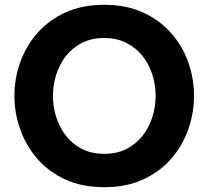

<svg xmlns="http://www.w3.org/2000/svg" viewBox="-20 -770 868 800"><path d="M414.2 10Q321.4 10 251.4 -22.5Q181.4 -55 134.6 -109.5Q87.8 -164 63.9 -232Q40 -300 40 -371Q40 -442 63.9 -509.5Q87.8 -577 134.6 -631Q181.4 -685 251.4 -717.5Q321.4 -750 414.2 -750Q507 -750 577 -717.5Q647 -685 694.1 -631Q741.2 -577 764.8 -509.5Q788.4 -442 788.4 -371Q788.4 -300 764.8 -232Q741.2 -164 694.1 -109.5Q647 -55 577 -22.5Q507 10 414.2 10ZM414.2 -129Q467 -129 506.9 -149.4Q546.8 -169.8 573.9 -204.2Q601 -238.6 614.7 -281.9Q628.4 -325.2 628.4 -371Q628.4 -416.4 614.7 -459.5Q601 -502.6 573.9 -536.7Q546.8 -570.8 506.9 -591.2Q467 -611.6 414.2 -611.6Q361.4 -611.6 321.5 -591.2Q281.6 -570.8 254.8 -536.7Q228 -502.6 214.3 -459.5Q200.6 -416.4 200.6 -371Q200.6 -325.2 214.3 -281.9Q228 -238.6 254.8 -204.2Q281.6 -169.8 321.5 -149.4Q361.4 -129 414.2 -129Z"/></svg>

Font: Be Vietnam Pro Variable Thin
Style: Regular
Weight: 100
Designer: Lam Bao, Tony Le, Vietanh Nguyen
Foundry: Yellow Type Foundry
Version: Version 1.002